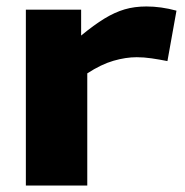

<svg xmlns="http://www.w3.org/2000/svg" viewBox="-20 -574 572 594"><path d="M231 -544V-464Q271 -497 303 -516.5Q335 -536 365.5 -545Q396 -554 433 -554Q478 -554 526 -541L498 -385Q473 -390 449 -393.5Q425 -397 403 -397Q369 -397 331 -386Q293 -375 250 -347V0H60V-544Z"/></svg>

Font: Georama Extended
Style: Bold
Weight: 700
Width: 7
Designer: Jean-Baptiste Levee
Foundry: Production Type
Version: Version 1.000